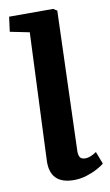

<svg xmlns="http://www.w3.org/2000/svg" viewBox="-89 -812 498 871"><g transform="rotate(-10 160.5 -376.5)"><path d="M98 -681 9 -699 18 -767H221L238 -756L217 -117Q216 -97 222 -85.5Q228 -74 248 -74Q270 -74 299 -94L321 -37Q311 -28 289 -16Q267 -4 238.5 5Q210 14 180 14Q69 14 73 -94Z"/></g></svg>

Font: Literata 12pt
Style: Bold Italic
Weight: 700
Italic angle: -2°
Designer: Latin by Veronika Burian and Jose Scaglione. Greek by Irene Vlachou. Cyrillic by Vera Evstafieva
Foundry: TypeTogether
Version: Version 3.002